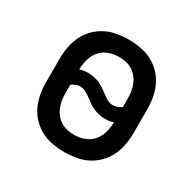

<svg xmlns="http://www.w3.org/2000/svg" viewBox="-125 -656 797 793"><g transform="rotate(30 274.0 -260.0)"><path d="M274 8Q246 8 217.5 3Q189 -2 164 -15Q139 -28 119 -48.5Q99 -69 87 -94.5Q75 -120 70 -148Q65 -176 65 -205V-315Q65 -344 70 -372Q75 -400 87 -425.5Q99 -451 119 -471.5Q139 -492 164 -505Q189 -518 217.5 -523Q246 -528 274 -528Q302 -528 330.5 -523Q359 -518 384 -505Q409 -492 429 -471.5Q449 -451 461 -425.5Q473 -400 478 -372Q483 -344 483 -315V-205Q483 -176 478 -148Q473 -120 461 -94.5Q449 -69 429 -48.5Q409 -28 384 -15Q359 -2 330.5 3Q302 8 274 8ZM351 -260Q362 -260 372 -264Q382 -268 391 -274V-315Q391 -332 388.5 -348.5Q386 -365 379.5 -380.5Q373 -396 362.5 -409Q352 -422 338 -430.5Q324 -439 307.5 -442.5Q291 -446 274 -446Q250 -446 226.5 -437.5Q203 -429 187 -410.5Q171 -392 164.5 -368Q158 -344 157 -319Q167 -322 177 -323.5Q187 -325 197 -325Q211 -325 225 -322Q239 -319 252 -313.5Q265 -308 277 -299.5Q289 -291 300 -282.5Q311 -274 324 -267Q337 -260 351 -260ZM274 -74Q298 -74 321.5 -82.5Q345 -91 361 -109.5Q377 -128 383.5 -152Q390 -176 391 -201Q381 -198 371 -196.5Q361 -195 351 -195Q337 -195 323 -198Q309 -201 296 -206.5Q283 -212 271 -220.5Q259 -229 248 -237.5Q237 -246 224 -253Q211 -260 197 -260Q186 -260 176 -256Q166 -252 157 -246V-205Q157 -188 159.5 -171.5Q162 -155 168.5 -139.5Q175 -124 185.5 -111Q196 -98 210 -89.5Q224 -81 240.5 -77.5Q257 -74 274 -74Z"/></g></svg>

Font: Iosevka Semi-Condensed Medium
Style: Regular
Weight: 500
Monospace: yes
Designer: Belleve Invis
Foundry: Belleve Invis
Version: Version 27.3.5